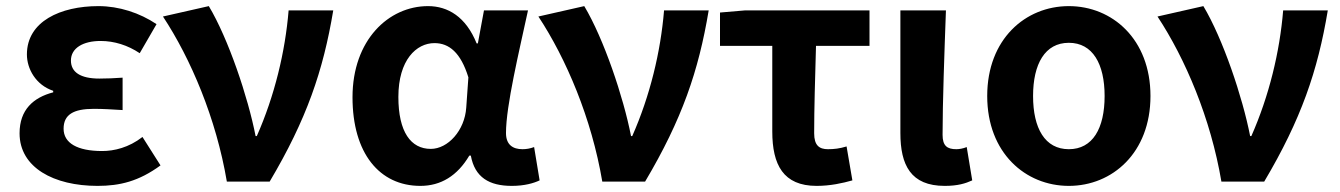

<svg xmlns="http://www.w3.org/2000/svg" viewBox="-20 -594 4382 628"><path d="M299 14C372 14 434 -1 505 -53L446 -146C401 -111 353 -100 314 -100C233 -100 188 -126 188 -173C188 -219 220 -238 287 -238C317 -238 348 -236 381 -234V-340C355 -338 328 -337 305 -337C243 -337 212 -358 212 -396C212 -437 252 -460 309 -460C354 -460 398 -446 437 -420L492 -515C437 -552 369 -574 302 -574C178 -574 68 -524 68 -416C68 -369 97 -316 154 -297V-292C89 -275 44 -235 44 -158C44 -46 156 14 299 14Z M722 0H862C983 -204 1037 -362 1070 -560H924C913 -425 878 -280 820 -149H816C791 -277 727 -467 663 -574L513 -540C604 -402 687 -207 722 0Z M1355 14C1422 14 1476 -19 1515 -85H1520C1533 -14 1580 14 1654 14C1696 14 1726 5 1745 -4L1727 -113C1714 -108 1701 -106 1689 -106C1658 -106 1635 -120 1635 -159C1635 -248 1678 -426 1707 -560H1563L1543 -452H1539C1504 -539 1445 -574 1380 -574C1251 -574 1133 -463 1133 -276C1133 -93 1221 14 1355 14ZM1389 -107C1324 -107 1283 -162 1283 -277C1283 -398 1342 -453 1401 -453C1449 -453 1487 -422 1512 -341L1505 -242C1500 -167 1445 -107 1389 -107Z M1950 0H2090C2211 -204 2265 -362 2298 -560H2152C2141 -425 2106 -280 2048 -149H2044C2019 -277 1955 -467 1891 -574L1741 -540C1832 -402 1915 -207 1950 0Z M2651 14C2696 14 2736 5 2768 -4L2749 -115C2726 -108 2708 -106 2688 -106C2660 -106 2643 -118 2643 -158C2643 -236 2646 -340 2649 -444H2824V-560H2417L2335 -553V-444H2506V-164C2506 -55 2542 14 2651 14Z M3070 14C3113 14 3138 6 3160 -4L3142 -113C3130 -108 3117 -106 3108 -106C3078 -106 3063 -117 3063 -153C3063 -258 3069 -423 3074 -560H2925V-159C2925 -54 2959 14 3070 14Z M3476 14C3618 14 3743 -94 3743 -280C3743 -466 3618 -574 3476 -574C3334 -574 3209 -466 3209 -280C3209 -94 3334 14 3476 14ZM3476 -106C3398 -106 3359 -174 3359 -280C3359 -385 3398 -454 3476 -454C3554 -454 3593 -385 3593 -280C3593 -174 3554 -106 3476 -106Z M3975 0H4115C4236 -204 4290 -362 4323 -560H4177C4166 -425 4131 -280 4073 -149H4069C4044 -277 3980 -467 3916 -574L3766 -540C3857 -402 3940 -207 3975 0Z"/></svg>

Font: Noto Sans CJK SC
Style: Bold
Weight: 700
Designer: Ryoko NISHIZUKA 西塚涼子 (kana, bopomofo & ideographs); Paul D. Hunt (Latin, Greek & Cyrillic); Sandoll Communications 산돌커뮤니
Foundry: Adobe
Version: Version 2.004;hotconv 1.0.118;makeotfexe 2.5.65603